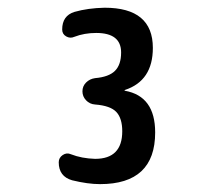

<svg xmlns="http://www.w3.org/2000/svg" viewBox="-20 -756 540 490"><path d="M298.8 -524.4Q376 -510.7 376 -418Q376 -286.1 235.4 -286.1Q204.1 -286.1 164.1 -295.9Q129.9 -305.7 129.9 -341.8Q129.9 -353.5 140.1 -360.4Q150.4 -367.2 161.1 -362.3Q188.5 -351.6 222.7 -350.6Q292 -350.6 292 -420.9Q292 -454.1 276.9 -470.2Q261.7 -486.3 222.7 -489.3Q209 -490.2 199.7 -500Q190.4 -509.8 190.4 -522.9Q190.4 -536.1 199.7 -545.4Q209 -554.7 222.7 -556.6Q257.8 -559.6 273.4 -575.2Q289.1 -590.8 289.1 -622.1Q289.1 -671.9 225.6 -671.9Q195.3 -671.9 169.9 -662.1Q159.2 -657.2 148.9 -663.1Q138.7 -668.9 138.7 -680.7Q138.7 -715.8 169.9 -725.6Q204.1 -735.4 247.1 -736.3Q370.1 -736.3 370.1 -633.8Q370.1 -549.8 298.8 -526.4Q297.9 -526.4 297.9 -525.4Q297.9 -524.4 298.8 -524.4Z"/></svg>

Font: Rounded Mgen+ 1mn bold
Style: Bold
Weight: 700
Designer: [Source Han Sans]
Ryoko NISHIZUKA  (kana & ideographs); Paul D. Hunt (Latin, Greek & Cyrillic); Wenlong ZHANG  (bopomofo
Version: Version 1.059.20150602